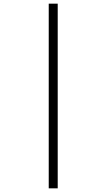

<svg xmlns="http://www.w3.org/2000/svg" viewBox="-20 -782 583 1048"><path d="M246 -762H295V246H246Z"/></svg>

Font: Noto Sans Arabic UI Lt
Style: Regular
Weight: 300
Designer: Monotype Design Team, Nadine Chahine and Nizar Qandah
Foundry: Monotype Imaging Inc.
Version: Version 2.010; ttfautohint (v1.8.4.7-5d5b)